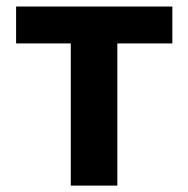

<svg xmlns="http://www.w3.org/2000/svg" viewBox="-20 -580 588 600"><path d="M201.2 0V-444.3H30.3V-559.6H518.6V-444.3H346.7V0Z"/></svg>

Font: Gen Shin Gothic Bold
Style: Bold
Weight: 700
Designer: [Source Han Sans]
Ryoko NISHIZUKA  (kana & ideographs); Paul D. Hunt (Latin, Greek & Cyrillic); Wenlong ZHANG  (bopomofo
Version: Version 1.002.20150607